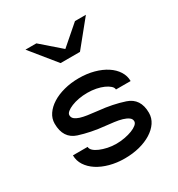

<svg xmlns="http://www.w3.org/2000/svg" viewBox="-138 -644 683 736"><g transform="rotate(-30 203.5 -276.0)"><path d="M305.2 -246.1Q305.2 -254.4 296.6 -262.2Q288.1 -270 273.9 -276.4Q259.8 -282.7 241.5 -286.4Q223.1 -290 203.1 -290Q183.1 -290 164.8 -286.6Q146.5 -283.2 132.3 -277.3Q118.2 -271.5 109.6 -264.4Q101.1 -257.3 101.1 -250Q101.1 -239.3 109.1 -232.7Q117.2 -226.1 130.4 -221.9Q143.6 -217.8 160.6 -215.3Q177.7 -212.9 195.3 -210.9L206.5 -209.5Q266.6 -203.6 316.9 -187Q370.1 -169.4 370.1 -105.5Q370.1 -82.5 357.2 -63.2Q344.2 -43.9 321.5 -29.8Q298.8 -15.6 268.6 -7.8Q238.3 0 203.1 0Q168 0 137.5 -8.3Q106.9 -16.6 84.5 -31.2Q62 -45.9 49.1 -65.9Q36.1 -85.9 36.1 -109.9H101.1Q101.1 -101.1 109.6 -93Q118.2 -85 132.6 -78.9Q147 -72.8 165.3 -68.8Q183.6 -64.9 203.1 -64.9Q222.2 -64.9 240.5 -68.4Q258.8 -71.8 273.2 -77.4Q287.6 -83 296.4 -90.3Q305.2 -97.7 305.2 -105.5Q305.2 -116.2 295.7 -123Q286.1 -129.9 271.2 -134.3Q256.3 -138.7 237.5 -141.1Q218.8 -143.6 200.2 -145.5Q169.4 -148.4 141.6 -154.1Q113.8 -159.7 89.4 -167.5Q36.1 -184.6 36.1 -250Q36.1 -272.5 49.1 -291.5Q62 -310.5 84.5 -324.7Q106.9 -338.9 137.5 -346.9Q168 -355 203.1 -355Q238.8 -355 269.3 -346.7Q299.8 -338.4 322.3 -323.7Q344.7 -309.1 357.4 -289.1Q370.1 -269 370.1 -246.1ZM258.3 -439.9H171.9H171.4H171.9L81.1 -551.8H129.4L214.8 -477.5L300.3 -551.8H348.6L257.8 -439.9Z"/></g></svg>

Font: Fibel Vienna LRS
Style: Regular
Weight: 400
Designer: Peter Wiegel
Foundry: Peter Wioegel
Version: Version 000.000